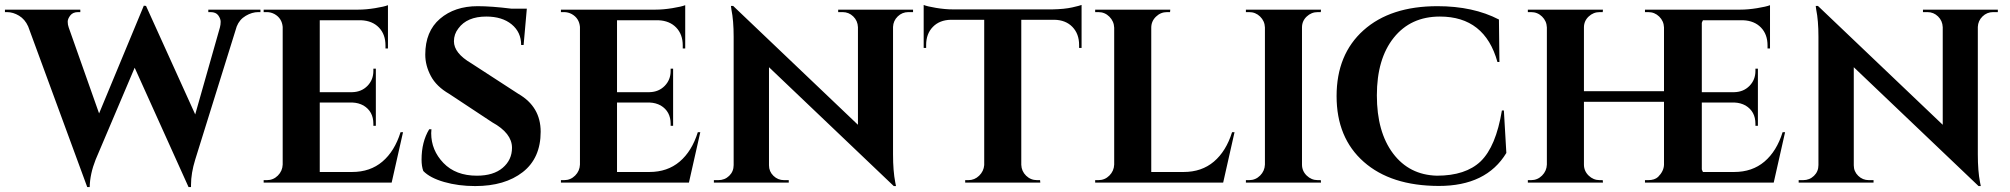

<svg xmlns="http://www.w3.org/2000/svg" viewBox="-54 -739 8134 777"><path d="M1000 -690H991Q966 -690 940.5 -675Q915 -660 904 -632L736 -93Q719 -38 719 9Q719 14 719 18H709L491 -465L333 -93Q310 -35 309 18H299L60 -632Q47 -661 23 -675.5Q-1 -690 -26 -690H-34V-700H271V-690H262Q241 -690 230.5 -676.5Q220 -663 220 -651Q220 -639 224 -628L347 -280L528 -716L537 -715L736 -276L836 -628Q839 -639 839 -651Q839 -663 829.5 -676.5Q820 -690 798 -690H789V-700H1000Z M1026 -10Q1052 -10 1070.5 -28.5Q1089 -47 1090 -73V-630Q1087 -665 1057 -682Q1042 -690 1026 -690H1013V-700H1396Q1427 -700 1464 -706Q1501 -712 1516 -718V-543H1506V-555Q1506 -600 1479.5 -627.5Q1453 -655 1408 -657H1240V-366H1372Q1409 -367 1433 -391.5Q1457 -416 1457 -452V-461H1467V-230H1457V-238Q1457 -288 1417 -312Q1397 -323 1373 -324H1240V-43H1371Q1444 -43 1493.5 -85Q1543 -127 1567 -204H1577L1531 0H1013V-10Z M1652 -93Q1652 -165 1683 -216H1692Q1691 -208 1691 -200Q1691 -131 1740.5 -79.5Q1790 -28 1876 -28Q1943 -28 1980.5 -60Q2018 -92 2018 -141Q2018 -200 1938 -244L1764 -359Q1712 -389 1689.5 -431.5Q1667 -474 1667 -518Q1667 -612 1726.5 -663Q1786 -714 1879 -714Q1934 -714 2015 -704H2078L2065 -557H2055Q2055 -609 2016.5 -640.5Q1978 -672 1914 -672Q1836 -672 1801 -624Q1783 -601 1783 -572Q1783 -524 1853 -483L2044 -359Q2134 -307 2134 -206Q2134 -99 2061.5 -42.5Q1989 14 1869 14Q1801 14 1743.5 -2.5Q1686 -19 1659 -47Q1652 -66 1652 -93Z M2229 -10Q2255 -10 2273.5 -28.5Q2292 -47 2293 -73V-630Q2290 -665 2260 -682Q2245 -690 2229 -690H2216V-700H2599Q2630 -700 2667 -706Q2704 -712 2719 -718V-543H2709V-555Q2709 -600 2682.5 -627.5Q2656 -655 2611 -657H2443V-366H2575Q2612 -367 2636 -391.5Q2660 -416 2660 -452V-461H2670V-230H2660V-238Q2660 -288 2620 -312Q2600 -323 2576 -324H2443V-43H2574Q2647 -43 2696.5 -85Q2746 -127 2770 -204H2780L2734 0H2216V-10Z M3622 -690Q3597 -690 3579 -672.5Q3561 -655 3560 -630V-114Q3560 -47 3569 -1L3572 14H3563L3058 -467V-70Q3058 -45 3076 -27.5Q3094 -10 3119 -10H3138V0H2835V-10H2853Q2879 -10 2897 -27.5Q2915 -45 2915 -71V-590Q2915 -656 2906 -700L2904 -715H2913L3418 -234V-629Q3417 -655 3399 -672.5Q3381 -690 3356 -690H3338V-700H3641V-690Z M4079 -659V-72Q4080 -46 4098.5 -28Q4117 -10 4143 -10H4155L4156 0H3852V-10H3865Q3890 -10 3908.5 -28Q3927 -46 3929 -71V-659H3794Q3748 -658 3721 -630Q3694 -602 3694 -557V-545H3684V-719Q3698 -713 3734.5 -707Q3771 -701 3802 -701H4205Q4254 -702 4285 -709Q4316 -716 4323 -719V-545H4313V-557Q4313 -602 4286 -630Q4259 -658 4213 -659Z M4391 -10Q4417 -10 4435.5 -28.5Q4454 -47 4455 -73V-627Q4454 -653 4435.5 -671.5Q4417 -690 4391 -690H4378V-700H4682L4681 -690H4669Q4643 -690 4624 -671.5Q4605 -653 4605 -627V-43H4736Q4809 -43 4858.5 -85Q4908 -127 4932 -204H4942L4896 0H4378V-10Z M5001 -10Q5027 -10 5045.5 -28.5Q5064 -47 5065 -73V-628Q5064 -654 5045.5 -672Q5027 -690 5001 -690H4988V-700H5292L5291 -690H5279Q5253 -690 5234 -672Q5215 -654 5215 -628V-73Q5215 -47 5234 -28.5Q5253 -10 5279 -10H5291L5292 0H4988V-10Z M5763 -714Q5908 -714 6012 -660L6014 -488H6006Q5955 -672 5773 -672Q5655 -672 5586.5 -586.5Q5518 -501 5518 -353Q5518 -205 5583.5 -118Q5649 -31 5761 -28Q5877 -28 5938 -86Q6000 -146 6024 -292H6032L6042 -120Q5961 14 5768 13.5Q5575 13 5465 -84Q5355 -181 5355 -350Q5355 -519 5464 -616.5Q5573 -714 5763 -714Z M6616 -10Q6642 -10 6656 -23Q6679 -46 6680 -72V-327H6356V-73Q6356 -47 6375 -28.5Q6394 -10 6420 -10H6432L6433 0H6129V-10H6142Q6168 -10 6186.5 -28.5Q6205 -47 6206 -73V-628Q6205 -654 6186.5 -672Q6168 -690 6142 -690H6129V-700H6433L6432 -690H6420Q6394 -690 6375 -672Q6356 -654 6356 -628V-370H6680V-628Q6679 -654 6660.5 -672Q6642 -690 6616 -690H6603V-700H6907V-690H6894Q6868 -690 6849 -671.5Q6830 -653 6830 -627V-73Q6830 -47 6849 -28.5Q6868 -10 6894 -10H6907V0H6603V-10Z M6619 -10Q6645 -10 6663.5 -28.5Q6682 -47 6683 -73V-630Q6680 -665 6650 -682Q6635 -690 6619 -690H6606V-700H6989Q7020 -700 7057 -706Q7094 -712 7109 -718V-543H7099V-555Q7099 -600 7072.5 -627.5Q7046 -655 7001 -657H6833V-366H6965Q7002 -367 7026 -391.5Q7050 -416 7050 -452V-461H7060V-230H7050V-238Q7050 -288 7010 -312Q6990 -323 6966 -324H6833V-43H6964Q7037 -43 7086.5 -85Q7136 -127 7160 -204H7170L7124 0H6606V-10Z M8012 -690Q7987 -690 7969 -672.5Q7951 -655 7950 -630V-114Q7950 -47 7959 -1L7962 14H7953L7448 -467V-70Q7448 -45 7466 -27.5Q7484 -10 7509 -10H7528V0H7225V-10H7243Q7269 -10 7287 -27.5Q7305 -45 7305 -71V-590Q7305 -656 7296 -700L7294 -715H7303L7808 -234V-629Q7807 -655 7789 -672.5Q7771 -690 7746 -690H7728V-700H8031V-690Z"/></svg>

Font: Cinzel Decorative
Style: Bold
Weight: 700
Version: Version 1.002;PS 001.002;hotconv 1.0.56;makeotf.lib2.0.21325